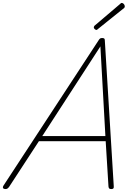

<svg xmlns="http://www.w3.org/2000/svg" viewBox="-63 -1274 915 1308"><path d="M-26 14Q-37 14 -41.5 8Q-46 2 -39 -10L611 -1003Q615 -1009 619.5 -1012Q624 -1015 633 -1015Q643 -1015 647 -1011.5Q651 -1008 651 -1000L712 -5Q713 6 709 10Q705 14 695 14Q685 14 681 10Q677 6 676 -4L657 -312H202L-1 -1Q-7 7 -12.5 10.5Q-18 14 -26 14ZM225 -347H655L621 -958ZM594 -1070Q588 -1070 582 -1076Q576 -1082 576 -1087Q576 -1089 577 -1092Q578 -1095 580 -1098L754 -1246Q757 -1249 760 -1251.5Q763 -1254 766 -1254Q771 -1254 776 -1250.5Q781 -1247 784 -1241.5Q787 -1236 787 -1230Q787 -1228 786.5 -1225.5Q786 -1223 783 -1220L605 -1077Q601 -1074 599 -1072Q597 -1070 594 -1070Z"/></svg>

Font: Playwrite RO Thin
Style: Regular
Weight: 250
Version: Version 1.002